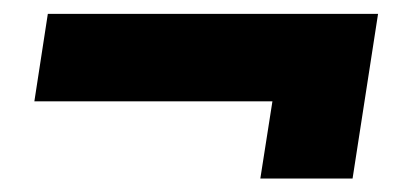

<svg xmlns="http://www.w3.org/2000/svg" viewBox="-20 -350 601 281"><path d="M361 -88.7 378.7 -201.7H30.3L50 -329.7H533.3L496 -88.7Z"/></svg>

Font: MuseoModerno Thin
Style: Italic
Weight: 100
Italic angle: -9°
Designer: Pablo Cosgaya, Héctor Gatti, Marcela Romero, and the Authors of The MuseoModerno Project.
Foundry: Omnibus-Type Team
Version: Version 1.003